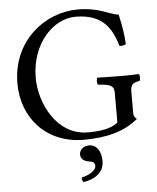

<svg xmlns="http://www.w3.org/2000/svg" viewBox="-59 -708 803 984"><g transform="rotate(-5 342.5 -216.0)"><path d="M377 -658C210 -658 37 -527 37 -307C37 -127 161 10 352 10C470 10 563 -15 631 -73C620 -82 615 -90 615 -101V-217C615 -252 632 -262 661 -265C667 -271 667 -295 661 -301C637 -300 612 -299 572 -299C539 -299 492 -300 448 -301C442 -295 442 -271 448 -265C503 -261 530 -257 530 -217V-64C496 -32 429 -26 375 -26C217 -26 133 -195 133 -327C133 -502 247 -622 363 -622C508 -622 549 -539 575 -453C586 -452 597 -454 608 -459C606 -501 601 -541 585 -613C525 -623 488 -658 377 -658ZM375 41C346 41 325 60 325 84C325 111 350 120 367 123C385 125 398 129 398 149C398 167 372 191 323 202C323 211 325 220 331 226C388 217 437 187 437 127C437 75 413 41 375 41Z"/></g></svg>

Font: Libertinus Serif
Style: Regular
Weight: 400
Designer: Philipp H. Poll, Khaled Hosny
Foundry: Caleb Maclennan
Version: Version 7.050;RELEASE